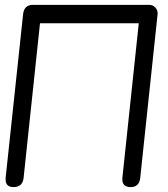

<svg xmlns="http://www.w3.org/2000/svg" viewBox="-20 -763 685 783"><path d="M113.8 -743.2H588.9Q603 -743.2 613 -732.7Q623 -722.2 623 -708L551.8 -37.1Q547.4 0 513.2 0Q479 0 479 -30.8V-37.1L545.9 -668H143.1L76.2 -37.1Q71.8 0 35.2 0Q2.9 0 2.9 -30.8V-37.1L74.2 -705.1Q78.6 -743.2 113.8 -743.2Z"/></svg>

Font: BPreplay
Style: Italic
Weight: 400
Italic angle: -6°
Designer: Magenta/George Triantafyllakos
Foundry: Magenta/George Triantafyllakos
Version: Version 1.00